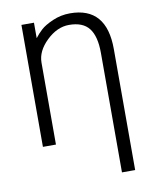

<svg xmlns="http://www.w3.org/2000/svg" viewBox="-103 -827 919 1134"><g transform="rotate(-10 357.0 -259.5)"><path d="M101.6 0V-731.4H176.8V-639.6H177.7Q195.3 -663.1 218.8 -684.6Q242.2 -706.1 291 -727.5Q339.8 -749 395.5 -749Q614.3 -749 614.3 -496.1V229.5H535.2V-487.3Q535.2 -586.9 498 -634.8Q460.9 -682.6 377.9 -682.6Q306.6 -682.6 243.2 -621.6Q179.7 -560.5 179.7 -491.2V0Z"/></g></svg>

Font: Gothic A1
Style: Regular
Weight: 400
Designer: HanYang I&C Co.,Ltd.
Foundry: HanYang I&C Co.,Ltd.
Version: Version 2.50